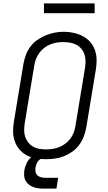

<svg xmlns="http://www.w3.org/2000/svg" viewBox="-20 -934 640 1136"><path d="M251 8Q222 8 192.5 3Q163 -2 138.5 -15Q114 -28 95.5 -49.5Q77 -71 67.5 -97.5Q58 -124 57.5 -153.5Q57 -183 62 -213L119 -558Q124 -585 134 -611Q144 -637 161 -659.5Q178 -682 202 -698.5Q226 -715 252 -725.5Q278 -736 304.5 -741Q331 -746 358 -746Q388 -746 416.5 -739.5Q445 -733 470 -720Q495 -707 513.5 -686Q532 -665 541.5 -638Q551 -611 551.5 -581.5Q552 -552 547 -522L490 -177Q485 -150 475 -124.5Q465 -99 448 -76Q431 -53 407.5 -36.5Q384 -20 357.5 -9.5Q331 1 304.5 4.5Q278 8 251 8ZM252 -50Q272 -50 291.5 -53Q311 -56 330 -63.5Q349 -71 366 -83.5Q383 -96 395.5 -112.5Q408 -129 415.5 -148Q423 -167 426 -187L483 -532Q486 -552 486 -572.5Q486 -593 480 -611.5Q474 -630 461.5 -645Q449 -660 432 -669Q415 -678 395.5 -681.5Q376 -685 355 -685Q335 -685 316 -682Q297 -679 278 -671.5Q259 -664 242 -651Q225 -638 213 -621.5Q201 -605 193.5 -586.5Q186 -568 183 -548L126 -203Q123 -183 123 -163Q123 -143 129 -124.5Q135 -106 147 -91Q159 -76 175.5 -66.5Q192 -57 212 -53.5Q232 -50 252 -50ZM239 182Q222 182 206.5 180Q191 178 176.5 172.5Q162 167 150 157.5Q138 148 131 135Q124 122 123 105.5Q122 89 124 73Q128 52 138 31Q148 10 166 -5Q184 -20 206 -26Q228 -32 249 -32L244 0Q234 0 223.5 5Q213 10 206 18.5Q199 27 195.5 37Q192 47 190 57Q188 70 190.5 83Q193 96 202 104Q211 112 223.5 115Q236 118 249 118H324L314 182ZM240 -856V-914H540V-856Z"/></svg>

Font: Iosevka Curly LtExObl
Style: Regular
Weight: 300
Width: 7
Italic angle: -9°
Monospace: yes
Designer: Belleve Invis
Foundry: Belleve Invis
Version: Version 11.1.0; ttfautohint (v1.8.3)